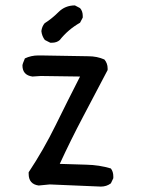

<svg xmlns="http://www.w3.org/2000/svg" viewBox="-20 -686 540 710"><path d="M353 4 164 -4 123 0Q86 -5 86 -43V-49Q141 -132 185.5 -222.5Q230 -313 276 -403L131 -405L100 -403Q63 -408 63 -444Q63 -449 72 -470Q95 -481 122 -481H131Q274 -478 306.5 -478Q339 -478 366 -466Q378 -452 378 -433V-427Q333 -341 287.5 -255Q242 -169 201 -80Q251 -78 299 -77Q347 -76 390 -63Q399 -51 399 -34V-27L390 -8Q374 4 353 4ZM172 -528H166L146 -538Q135 -552 133 -571Q135 -588 145 -600Q172 -617 196.5 -641.5Q221 -666 257 -666L276 -656Q286 -645 286 -627V-621L276 -602Q232 -577 201 -538Q190 -528 172 -528Z"/></svg>

Font: Xiaolai Mono SC
Style: Regular
Weight: 400
Monospace: yes
Designer: LXGW / Nozomi Seto
Version: Version 3.113;September 30, 2024